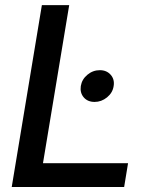

<svg xmlns="http://www.w3.org/2000/svg" viewBox="-20 -748 585 768"><path d="M26.9 0 147.5 -727.5H256.8L151.9 -95.2H492.2L476.6 0ZM358.4 -340.3Q330.6 -340.3 314.9 -358.6Q299.3 -377 303.2 -403.8Q307.6 -430.7 329.6 -449Q351.6 -467.3 379.4 -467.3Q406.7 -467.3 422.9 -448.7Q439 -430.2 434.6 -403.8Q430.7 -377 408.2 -358.6Q385.7 -340.3 358.4 -340.3Z"/></svg>

Font: Inter 28pt Medium
Style: Italic
Weight: 500
Italic angle: -9.3988°
Designer: Rasmus Andersson
Foundry: rsms
Version: Version 4.001;git-66647c0bb